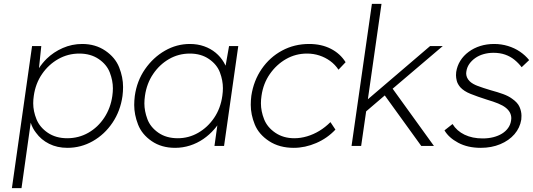

<svg xmlns="http://www.w3.org/2000/svg" viewBox="-20 -760 2776 1000"><path d="M42 220 147 -520H195L183 -405Q200 -431 223 -454Q259 -489 307 -510Q355 -531 408 -531Q477 -531 528.5 -496Q580 -461 600.5 -409.5Q621 -358 621 -307Q621 -284 618 -260Q607 -182 566 -121Q525 -60 463.5 -25Q402 10 331 10Q278 10 236 -11Q194 -32 168 -68Q149 -92 140 -121L92 220ZM330 -40Q390 -40 440 -68.5Q490 -97 523 -147Q556 -197 565 -260Q568 -281 568 -300Q568 -340 552 -382Q536 -424 494 -452.5Q452 -481 393 -481Q334 -481 283.5 -452.5Q233 -424 199 -374.5Q165 -325 156 -261Q153 -241 153 -222Q153 -181 170 -139Q187 -97 229 -68.5Q271 -40 330 -40Z M892 10Q821 10 770 -25Q719 -60 699 -111.5Q679 -163 679 -213Q679 -235 682 -260Q693 -339 735.5 -400Q778 -461 839 -496Q900 -531 969 -531Q1009 -531 1043 -519Q1077 -507 1103 -485.5Q1129 -464 1146 -435Q1151 -427 1155 -418L1173 -520H1221L1147 0H1097L1112 -107Q1105 -97 1096 -87Q1071 -58 1039 -36Q1007 -14 969.5 -2Q932 10 892 10ZM906 -40Q963 -40 1012.5 -68.5Q1062 -97 1095.5 -146.5Q1129 -196 1138 -261Q1141 -282 1141 -301Q1141 -341 1125.5 -382.5Q1110 -424 1068.5 -452.5Q1027 -481 969 -481Q910 -481 860.5 -452.5Q811 -424 777.5 -374.5Q744 -325 735 -261Q732 -240 732 -221Q732 -182 747.5 -140Q763 -98 804.5 -69Q846 -40 906 -40Z M1510 10Q1435 10 1381.5 -25Q1328 -60 1307 -111.5Q1286 -163 1286 -214Q1286 -237 1289 -261Q1301 -340 1343 -401Q1385 -462 1449 -496.5Q1513 -531 1590 -531Q1654 -531 1703 -506Q1752 -481 1780 -436L1743 -397Q1725 -424 1699.5 -442.5Q1674 -461 1643.5 -471Q1613 -481 1579 -481Q1520 -481 1470 -452.5Q1420 -424 1385.5 -374.5Q1351 -325 1342 -261Q1339 -241 1339 -222Q1339 -181 1355.5 -139Q1372 -97 1414 -68.5Q1456 -40 1513 -40Q1546 -40 1579.5 -50Q1613 -60 1643.5 -78.5Q1674 -97 1701 -124L1727 -85Q1685 -40 1627 -15Q1569 10 1510 10Z M2174 0 1984 -263 1887 -180 1861 0H1811L1917 -740H1967L1896 -243L2220 -520H2286L2025 -298L2240 0Z M2484 10Q2416 10 2366.5 -16.5Q2317 -43 2295 -81L2337 -114Q2359 -78 2399.5 -58.5Q2440 -39 2494 -39Q2524 -39 2549.5 -45.5Q2575 -52 2594.5 -64Q2614 -76 2626.5 -93.5Q2639 -111 2642 -133Q2643 -139 2643 -144Q2643 -176 2614 -199Q2599 -211 2574.5 -221Q2550 -231 2516 -241Q2466 -257 2431 -271Q2396 -285 2377 -306Q2363 -323 2359 -339Q2355 -355 2355 -368Q2355 -376 2356 -385Q2361 -417 2377.5 -443.5Q2394 -470 2421 -490Q2448 -510 2481.5 -520.5Q2515 -531 2554 -531Q2591 -531 2625.5 -520.5Q2660 -510 2688 -491Q2716 -472 2736 -447L2697 -410Q2680 -432 2659 -449Q2638 -466 2611 -475.5Q2584 -485 2550 -485Q2523 -485 2498.5 -478Q2474 -471 2455 -457.5Q2436 -444 2424 -426.5Q2412 -409 2409 -388Q2408 -383 2408 -378Q2408 -368 2412 -357.5Q2416 -347 2427 -336Q2442 -322 2469 -312Q2496 -302 2536 -290Q2573 -280 2600.5 -270Q2628 -260 2647 -246Q2676 -226 2686 -203Q2696 -180 2696 -157Q2696 -147 2695 -137Q2688 -94 2659.5 -61Q2631 -28 2585.5 -9Q2540 10 2484 10Z"/></svg>

Font: Lexend ExtLt
Style: Italic
Weight: 250
Italic angle: -8.13011°
Designer: Bonnie Shaver-Troup, Thomas Jockin
Foundry: Lexend
Version: Version 1.007